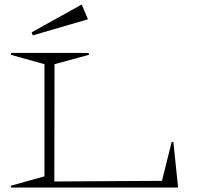

<svg xmlns="http://www.w3.org/2000/svg" viewBox="-20 -836 882 856"><path d="M27.8 -7.8 178.2 -49.8V-549.8L27.8 -591.8L29.8 -600.1H375L377 -591.8L223.1 -549.8L222.2 -26.9L702.1 -29.8L745.1 -202.1L752.9 -204.1L773.9 0H29.8ZM121.1 -691.9 344.2 -815.9 372.1 -750 126 -678.2Z"/></svg>

Font: Halibut Exp Thin
Style: Regular
Weight: 250
Width: 7
Designer: Matteo Maggi
Foundry: Collletttivo
Version: Version 3.080 | FøM Fix